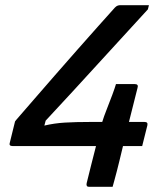

<svg xmlns="http://www.w3.org/2000/svg" viewBox="-20 -720 640 740"><path d="M427 -396H499Q515 -396 510 -381L477 -250H537Q551 -250 548 -237L528 -157H454L440 -99Q436 -82 430.5 -61Q425 -40 420.5 -23.5Q416 -7 414 0H323Q311 0 314 -14Q322 -46 331.5 -84.5Q341 -123 350 -157H29Q13 -157 18 -171L38 -252Q38 -253 59 -277Q80 -301 114.5 -341Q149 -381 191 -429Q233 -477 276.5 -526.5Q320 -576 358.5 -619Q397 -662 423 -691Q429 -697 434 -698.5Q439 -700 443 -700H554L550 -684Q456 -582 360 -476.5Q264 -371 156 -255L151 -236Q189 -245 230 -247.5Q271 -250 330 -250H374Q380 -270 391.5 -299Q403 -328 413 -355Q423 -382 427 -396Z"/></svg>

Font: Recursive Mn Lnr St Med
Style: Italic
Weight: 500
Italic angle: -15°
Monospace: yes
Version: Version 1.079;hotconv 1.0.112;makeotfexe 2.5.65598; ttfautoh